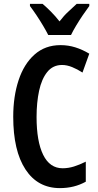

<svg xmlns="http://www.w3.org/2000/svg" viewBox="-20 -957 506 987"><path d="M299 -623Q252 -623 223 -587Q194 -551 181 -490.5Q168 -430 168 -356Q168 -230 202 -161Q236 -92 302 -92Q331 -92 360 -101Q389 -110 421 -126V-23Q362 10 288 10Q174 10 111 -86Q48 -182 48 -357Q48 -461 75.5 -544.5Q103 -628 157.5 -676.5Q212 -725 291 -725Q331 -725 367.5 -713.5Q404 -702 439 -681L404 -584Q378 -601 351 -612Q324 -623 299 -623ZM228 -777Q218 -797 202 -824Q186 -851 168 -878Q150 -905 134 -926V-937H199Q217 -922 241 -898Q265 -874 286 -847Q309 -877 330.5 -896.5Q352 -916 374 -937H439V-926Q424 -906 406 -879.5Q388 -853 371.5 -825.5Q355 -798 345 -777Z"/></svg>

Font: Noto Sans Tamil ExtraCondensed SemiBold
Style: Regular
Weight: 600
Width: 2
Designer: Jelle Bosma - Monotype Design Team
Foundry: Monotype Imaging Inc.
Version: Version 2.004; ttfautohint (v1.8.4.7-5d5b)